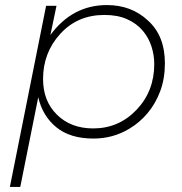

<svg xmlns="http://www.w3.org/2000/svg" viewBox="-20 -544 718 758"><path d="M60 194H19L162 -521H203L179 -406Q266 -524 402 -524Q499 -524 564 -463Q631 -403 631 -294Q631 -234 612.8 -184.8Q594.5 -135.5 563 -97.8Q531.5 -60 490 -35.5Q426 3 349 3Q257 3 202.5 -41.5Q148 -86 131 -160ZM348 -37Q449 -37 519 -110.5Q589 -184 589 -291Q589 -326.5 577.8 -361.2Q566.5 -396 542.8 -423.8Q519 -451.5 481.8 -468.2Q444.5 -485 392 -485Q286 -485 218 -410.5Q150 -336 150 -232Q150 -145 205 -91Q260 -37 348 -37Z"/></svg>

Font: Argentum Sans ExtraLight
Style: Italic
Weight: 200
Italic angle: -11°
Designer: Julieta Ulanovsky (font), Cristiano Sobral (main changes and remaster)
Foundry: Julieta Ulanovsky (font), Cristiano Sobral (main changes and remaster)
Version: Version 2.007;June 15, 2022;FontCreator 14.0.0.2814 64-bit; 